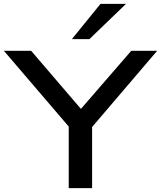

<svg xmlns="http://www.w3.org/2000/svg" viewBox="-35 -966 827 986"><path d="M318 0V-358L342 -288L-15 -705H125L389 -397H372L639 -705H772L416 -288L438 -358V0ZM334 -765 481 -946H612L424 -765Z"/></svg>

Font: Nunito Sans 10pt Expanded SemiBold
Style: Regular
Weight: 600
Width: 7
Designer: Vernon Adams
Foundry: Vernon Adams
Version: Version 3.101;gftools[0.9.27]